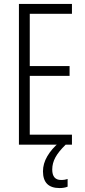

<svg xmlns="http://www.w3.org/2000/svg" viewBox="-20 -734 432 974"><path d="M345 0H76V-714H345V-664H131V-399H333V-349H131V-51H345ZM245 126Q245 179 290 179Q300 179 309 177.5Q318 176 323 174V213Q306 220 282 220Q198 220 198 135Q198 96 220 58.5Q242 21 280 -11L313 0Q277 35 261 64.5Q245 94 245 126Z"/></svg>

Font: Noto Sans Lao UI ExtCond Light
Style: Regular
Weight: 300
Width: 2
Designer: Monotype Design Team
Foundry: Monotype Imaging Inc.
Version: Version 2.000; ttfautohint (v1.8.4.7-5d5b)